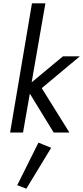

<svg xmlns="http://www.w3.org/2000/svg" viewBox="-20 -800 502 1159"><path d="M173 -780 41 0H119L160 -235L304 0H399L232 -268L462 -460H360L171 -303L254 -780ZM212 61 84 318 139 339 289 92Z"/></svg>

Font: Jost
Style: Italic
Weight: 400
Italic angle: -5°
Version: Version 3.710